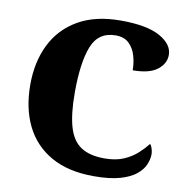

<svg xmlns="http://www.w3.org/2000/svg" viewBox="-82 -803 871 892"><g transform="rotate(10 354.0 -357.0)"><path d="M418 10Q297 10 216 -36Q135 -82 94.5 -164.5Q54 -247 54 -358Q54 -466 95 -548.5Q136 -631 217 -677.5Q298 -724 417 -724Q541 -724 602.5 -689.5Q664 -655 664 -605Q664 -564 626.5 -535Q589 -506 511 -506Q511 -540 501.5 -573.5Q492 -607 469 -629.5Q446 -652 406 -652Q324 -652 294 -575.5Q264 -499 264 -358Q264 -257 282 -195.5Q300 -134 341.5 -107Q383 -80 452 -80Q506 -80 543.5 -96.5Q581 -113 607 -137Q633 -161 650 -183Q657 -176 661 -162Q665 -148 665 -137Q665 -114 654.5 -88.5Q644 -63 617 -40.5Q590 -18 541.5 -4Q493 10 418 10Z"/></g></svg>

Font: Noto Serif Telugu Black
Style: Regular
Weight: 900
Designer: Jelle Bosma - Monotype Design Team
Foundry: Monotype Imaging Inc.
Version: Version 2.005; ttfautohint (v1.8.4.7-5d5b)